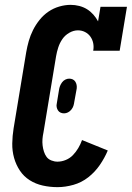

<svg xmlns="http://www.w3.org/2000/svg" viewBox="-20 -763 543 791"><path d="M217 8Q186 8 156.5 1.5Q127 -5 102.5 -20.5Q78 -36 62 -60Q46 -84 38 -112.5Q30 -141 30.5 -172Q31 -203 36 -234L88 -548Q92 -571 98.5 -594Q105 -617 116 -639Q127 -661 143 -681Q159 -701 179.5 -715Q200 -729 224 -736Q248 -743 271 -743Q289 -743 306.5 -738.5Q324 -734 338.5 -725Q353 -716 364.5 -703Q376 -690 384 -675L394 -735H503L473 -554H364Q367 -570 364 -585Q361 -600 352.5 -612Q344 -624 330.5 -631Q317 -638 301 -638Q283 -638 265.5 -628Q248 -618 237 -602Q226 -586 220 -567.5Q214 -549 211 -531L159 -217Q156 -203 155 -190Q154 -177 155.5 -164Q157 -151 161 -138.5Q165 -126 172 -116.5Q179 -107 191.5 -102Q204 -97 217 -97Q234 -97 251 -104Q268 -111 280.5 -124Q293 -137 302.5 -153Q312 -169 318 -186L424 -143Q411 -112 391 -83Q371 -54 343.5 -32.5Q316 -11 282.5 -1.5Q249 8 217 8ZM244 -296Q236 -296 229.5 -299Q223 -302 219 -308Q215 -314 213.5 -321.5Q212 -329 214 -337L223 -392Q224 -400 227 -408Q230 -416 235.5 -423.5Q241 -431 249 -435Q257 -439 265 -439Q273 -439 279.5 -436Q286 -433 290 -427Q294 -421 295.5 -413.5Q297 -406 296 -398L286 -343Q285 -335 282.5 -327Q280 -319 274 -311.5Q268 -304 260 -300Q252 -296 244 -296Z"/></svg>

Font: Iosevka Curly Slab Extrabold
Style: Italic
Weight: 800
Italic angle: -9°
Monospace: yes
Designer: Belleve Invis
Foundry: Belleve Invis
Version: Version 22.1.2; ttfautohint (v1.8.4)